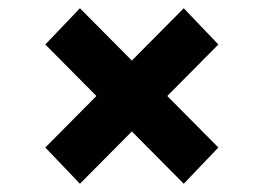

<svg xmlns="http://www.w3.org/2000/svg" viewBox="-20 -583 639 466"><path d="M386 -350 510 -225 426 -137 300 -264 174 -137 90 -225 214 -350 90 -475 174 -563 300 -436 426 -563 510 -475Z"/></svg>

Font: APTA Sans Regular
Style: Bold Italic
Weight: 700
Version: Version 7.200